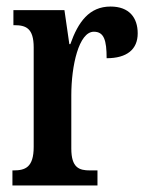

<svg xmlns="http://www.w3.org/2000/svg" viewBox="-20 -567 454 587"><path d="M18 0H278V-46H255C222 -46 198 -54 198 -113V-276C198 -366 221 -470 267 -470C298 -470 306 -444 306 -389C368 -389 401 -416 401 -465C401 -513 375 -547 318 -547C253 -547 219 -500 195 -432H192L177 -536H21V-490H24C59 -490 83 -481 83 -422V-118C83 -55 57 -46 21 -46H18Z"/></svg>

Font: Noto Serif Hebrew ExtraCondensed SemiBold
Style: Regular
Weight: 600
Width: 2
Designer: Monotype Design Team
Foundry: Monotype Imaging Inc.
Version: Version 2.004